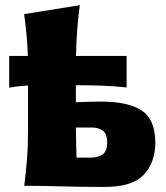

<svg xmlns="http://www.w3.org/2000/svg" viewBox="-20 -716 640 740"><path d="M73.5 0Q80 -52.5 84 -102.2Q88 -152 88 -214.5V-386.5Q70 -385.5 51.8 -383.5Q33.5 -381.5 15.5 -378V-500.5H87.5Q86 -544.5 82.2 -582.8Q78.5 -621 73 -661.5L287.5 -696Q281 -646 277.5 -600.2Q274 -554.5 273 -500.5H468V-379Q419 -384.5 369.5 -386Q320 -387.5 272.5 -387.5V-322Q297 -323 323 -323.8Q349 -324.5 369 -324.5Q474.5 -324.5 526.5 -289.8Q578.5 -255 578.5 -166Q578.5 -90.5 534.5 -43Q490.5 4.5 384 4.5Q287.5 4.5 210.2 2.2Q133 0 73.5 0ZM275 -108.5H327.5Q357.5 -108.5 375.2 -120.5Q393 -132.5 393 -167.5Q393 -200.5 376.2 -212.5Q359.5 -224.5 333 -224.5H272.5Q273 -195 273.5 -166.8Q274 -138.5 275 -108.5Z"/></svg>

Font: Commissioner Flair ExtraBold
Style: Regular
Weight: 800
Designer: Kostas Bartsokas
Foundry: Kostas Bartsokas
Version: Version 1.000; ttfautohint (v1.8.3)